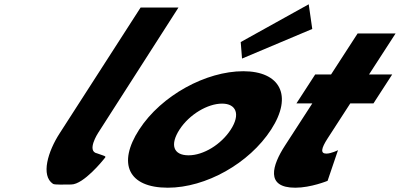

<svg xmlns="http://www.w3.org/2000/svg" viewBox="-20 -860 1864 895"><path d="M635.5 -825 259 -240C203.2 -154.6 169.2 -41.6 227 -3C235 2.3 280.1 0 312.2 0C370.1 -0.3 461.6 -115 461.6 -115C476.7 -134 479.5 -128 432.9 -145C381.8 -154.7 437.1 -240 437.1 -240L812 -825Z M1102.1 -664 1108.2 -587 1435.6 -725 1419.1 -840ZM628.8 -256C732.5 -416 941 -528 1114 -528C1284 -528 1347.5 -416 1243.8 -256C1141.5 -98 939.3 15 762.3 15C577.3 15 526.5 -98 628.8 -256ZM816.8 -256C771.5 -186 787.1 -136 859.1 -136C928.1 -136 1010.5 -186 1055.8 -256C1101.8 -327 1081.2 -377 1015.2 -377C948.2 -377 862.8 -327 816.8 -256Z M1523.3 -513H1449.3L1361.8 -378H1435.8L1308.2 -181C1249.3 -90 1215.3 15 1356.3 15C1429.3 15 1507 -17 1507 -17L1555.6 -160C1555.6 -160 1524.3 -144 1501.3 -144C1473.3 -144 1476.2 -167 1507.3 -215L1612.8 -378H1720.8L1808.3 -513H1700.3L1824 -704H1647Z"/></svg>

Font: Hussar
Style: BdWodka
Weight: 700
Foundry: Cannot Into Space Fonts
Version: Version 2.00